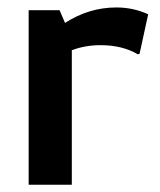

<svg xmlns="http://www.w3.org/2000/svg" viewBox="-20 -508 439 528"><path d="M58.8 -480V0H177.5V-370Q215 -383.8 256.2 -383.8Q316.2 -383.8 358.8 -358.8L363.8 -360L387.5 -468.8Q346.2 -487.5 300 -487.5Q225 -487.5 158.8 -445L143.8 -480Z"/></svg>

Font: Cambay
Style: Bold
Weight: 700
Designer: Pooja Saxena
Foundry: Pooja Saxena
Version: Version 1.096;PS 001.096;hotconv 1.0.70;makeotf.lib2.5.58329